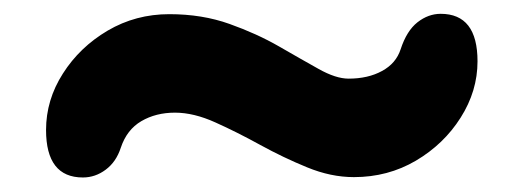

<svg xmlns="http://www.w3.org/2000/svg" viewBox="-20 -476 738 271"><path d="M479.5 -226Q447 -226 413.5 -239.8Q380 -253.5 347.2 -271.5Q314.5 -289.5 284 -303.2Q253.5 -317 227 -317Q200 -317 179.5 -305Q159 -293 150.5 -267.5Q144 -247.5 129.2 -236.5Q114.5 -225.5 97 -225.5Q45 -225.5 45 -292.5Q45 -335 68.8 -372.2Q92.5 -409.5 132 -432.8Q171.5 -456 219 -456Q265.5 -456 304 -442.2Q342.5 -428.5 373.8 -410.5Q405 -392.5 429.5 -378.8Q454 -365 472 -365Q499.5 -365 519.2 -375.8Q539 -386.5 545.5 -406.5Q554 -432.5 569.2 -444.5Q584.5 -456.5 602 -456.5Q654 -456.5 654 -389.5Q654 -347.5 630.2 -310Q606.5 -272.5 567 -249.2Q527.5 -226 479.5 -226Z"/></svg>

Font: Fraunces 9pt S100 Black
Style: Regular
Weight: 900
Version: Version 1.000; ttfautohint (v1.8.3)